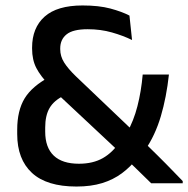

<svg xmlns="http://www.w3.org/2000/svg" viewBox="-20 -671 689 703"><path d="M533.5 0Q525.5 -8 510 -23Q494.5 -38 477 -55.2Q459.5 -72.5 444.2 -87Q429 -101.5 422 -108.5L409.5 -122L176 -340.5L161.5 -358Q128.5 -392 113 -422Q97.5 -452 97.5 -493V-496.5Q97.5 -569 143.2 -610Q189 -651 282.5 -651Q342 -651 384 -639.8Q426 -628.5 454 -614L463.5 -524.5Q431 -540.5 389.8 -552.2Q348.5 -564 301 -564Q247 -564 223.8 -545.2Q200.5 -526.5 200.5 -493.5V-491Q200.5 -465 214.8 -442.2Q229 -419.5 258 -391.5L471 -188.5L495 -162.5Q510 -148 525.2 -133Q540.5 -118 556 -102.8Q571.5 -87.5 587 -71.8Q602.5 -56 618 -40Q633.5 -24 649 -8V0ZM260 12Q151 12 97 -38Q43 -88 43 -180V-196Q43 -266 70.2 -310.8Q97.5 -355.5 162.5 -390L214.5 -321Q178 -303.5 161.8 -276Q145.5 -248.5 145.5 -204V-189Q145.5 -131 176.8 -101.2Q208 -71.5 269 -71.5Q320.5 -71.5 356.8 -92.2Q393 -113 418.5 -152L444.5 -184.5Q469.5 -228.5 483.2 -282.2Q497 -336 502.5 -398H598.5Q589.5 -315 568.8 -245Q548 -175 511 -121.5L484 -93.5Q458 -60 426.2 -36.5Q394.5 -13 353.8 -0.5Q313 12 260 12Z"/></svg>

Font: Anek Tamil Medium Medium
Style: Regular
Weight: 500
Version: Version 1.003